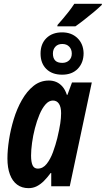

<svg xmlns="http://www.w3.org/2000/svg" viewBox="-20 -978 555 1008"><path d="M129.9 9.8Q94.7 9.8 69.8 -8.8Q44.9 -27.3 32 -62.3Q19 -97.2 19 -146Q19 -189.5 27.3 -243.7Q35.6 -297.9 52.2 -352.5Q68.8 -407.2 95 -453.1Q121.1 -499 156.2 -527.1Q191.4 -555.2 236.8 -555.2Q257.8 -555.2 275.9 -547.4Q293.9 -539.6 308.1 -523.2Q322.3 -506.8 331.1 -480H334L357.9 -544.9H461.9L346.2 0H249V-69.8H246.1Q228.5 -45.9 210.7 -28.1Q192.9 -10.3 173.1 -0.2Q153.3 9.8 129.9 9.8ZM178.2 -92.8Q205.6 -92.8 225.3 -117.9Q245.1 -143.1 258.5 -180.2Q272 -217.3 280.8 -252.9Q292 -300.3 296.4 -329.8Q300.8 -359.4 300.8 -383.8Q300.8 -416 289.6 -433.1Q278.3 -450.2 257.8 -450.2Q236.8 -450.2 219 -429.9Q201.2 -409.7 187.3 -376.5Q173.3 -343.3 163.3 -304.4Q153.3 -265.6 148.2 -227.8Q143.1 -189.9 143.1 -161.1Q143.1 -127.4 151.1 -110.1Q159.2 -92.8 178.2 -92.8ZM306.2 -585.9Q253.4 -585.9 223.1 -616Q192.9 -646 192.9 -696.8Q192.9 -747.6 223.6 -777.8Q254.4 -808.1 306.2 -808.1Q355 -808.1 386.2 -778.3Q417.5 -748.5 418.9 -699.2Q418.9 -648.9 388.7 -617.4Q358.4 -585.9 306.2 -585.9ZM307.1 -647.9Q328.6 -647.9 342.8 -661.1Q356.9 -674.3 356.9 -696.8Q356.9 -718.8 343.5 -732.9Q330.1 -747.1 307.1 -747.1Q283.7 -747.1 270.8 -732.9Q257.8 -718.8 257.8 -696.8Q257.8 -672.9 269.8 -660.4Q281.7 -647.9 307.1 -647.9ZM280.8 -839.8 282.2 -847.2Q296.9 -863.8 311.8 -881.3Q326.7 -898.9 341.6 -918Q356.4 -937 370.1 -958H515.1L514.2 -952.1Q499 -937 473.4 -915.5Q447.8 -894 421.1 -873.3Q394.5 -852.5 376 -839.8Z"/></svg>

Font: Open Sans Condensed
Style: Italic
Weight: 400
Width: 3
Italic angle: -12°
Designer: Monotype Design Team
Foundry: Monotype Imaging Inc.
Version: Version 3.000